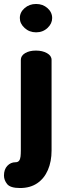

<svg xmlns="http://www.w3.org/2000/svg" viewBox="-60 -731 325 968"><path d="M41 217Q-8 217 -24 197Q-40 177 -40 154Q-40 123 -23 105Q-6 87 18 87Q30 87 36 79.5Q42 72 43.5 58.5Q45 45 45 28V-429Q45 -450 66.5 -463Q88 -476 121 -476Q154 -476 177 -463Q200 -450 200 -429V28Q200 83 181.5 126Q163 169 127.5 193Q92 217 41 217ZM122 -568Q88 -568 64 -590Q40 -612 40 -640Q40 -669 64 -690Q88 -711 122 -711Q156 -711 179.5 -690Q203 -669 203 -640Q203 -612 179.5 -590Q156 -568 122 -568Z"/></svg>

Font: Dosis ExtraBold
Style: Regular
Weight: 800
Designer: EdgarTolentino, PabloImpallari, IginoMarini
Foundry: EdgarTolentino, PabloImpallari, IginoMarini
Version: Version 3.001; ttfautohint (v1.8.2)